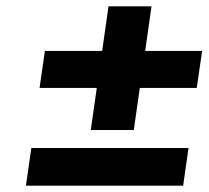

<svg xmlns="http://www.w3.org/2000/svg" viewBox="-20 -582 662 607"><path d="M62 5 79 -114H576L559 5ZM267 -171 286 -304H105L122 -421H303L323 -562H459L439 -421H619L602 -304H422L403 -171Z"/></svg>

Font: Lexend SemBd
Style: Italic
Weight: 600
Italic angle: -8.13011°
Designer: Bonnie Shaver-Troup, Thomas Jockin
Foundry: Lexend
Version: Version 1.007